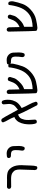

<svg xmlns="http://www.w3.org/2000/svg" viewBox="1208 -1712 623 3080"><g transform="rotate(-90 1520.0 -171.5)"><path d="M64.5 -304.2Q150.4 -305.7 190.9 -305.7Q256.8 -305.7 288.6 -283.7Q320.8 -261.7 331.1 -234.4Q341.3 -207 341.3 -170.4Q341.3 -133.8 333.5 56.6V57.1Q332.5 63.5 332.5 66.7Q332.5 69.8 332.8 73.7Q333 77.6 334.5 84Q336.9 96.2 343.8 106L361.3 114.7Q364.3 115.2 368.7 115.2Q373 115.2 379.4 113.3Q385.7 111.3 391.6 106.9Q404.8 63 404.8 13.4Q404.8 -36.1 408.7 -88.4Q411.1 -117.7 411.1 -140.6Q411.1 -163.6 409.7 -181.2Q406.7 -222.7 393.3 -259Q379.9 -295.4 352.1 -325.2Q324.7 -354.5 286.1 -363.8Q254.4 -371.6 207.5 -371.6Q195.8 -371.6 174.3 -370.6Q118.7 -368.7 57.6 -371.6L40.5 -362.8L31.7 -345.7Q31.2 -343.3 31.2 -340.8Q31.2 -325.2 40 -314.5Q50.8 -306.2 64.5 -304.2Z M676.8 -86.9Q692.4 -86.9 702.6 -95.7Q719.2 -131.3 719.2 -177.5Q719.2 -223.6 716.3 -270Q713.4 -315.4 680.9 -345.9Q648.4 -376.5 599.1 -376.5Q597.7 -376.5 596.2 -376.5Q566.9 -376 553.2 -373.3Q539.6 -370.6 534.7 -367.2L525.9 -349.6Q525.4 -347.2 525.4 -344.7Q525.4 -329.1 534.2 -318.4Q544.9 -310.1 558.6 -308.1Q564.9 -308.1 570.3 -308.1Q620.6 -308.1 635.7 -292Q651.9 -274.4 652.8 -242.2Q653.8 -211.9 650.9 -183.3Q647.9 -154.8 644 -127.4Q644 -110.4 654.3 -96.2L671.9 -87.4Q674.3 -86.9 676.8 -86.9Z M1458.5 -319.8Q1460.4 -340.8 1460.4 -357.7Q1460.4 -374.5 1459.5 -387.2Q1457.5 -418.9 1442.9 -446.8L1425.3 -455.6Q1421.9 -456.1 1417.5 -456.1Q1413.1 -456.1 1407 -454.3Q1400.9 -452.6 1395 -447.3L1386.2 -429.7Q1393.1 -369.1 1393.1 -339.4Q1393.1 -326.7 1392.1 -319.8Q1388.2 -294.4 1377 -269.5Q1365.7 -244.1 1304.2 -198.7L1300.3 -195.8Q1260.7 -264.6 1227.3 -328.6Q1193.8 -392.6 1155.3 -452.6L1137.2 -462.4Q1135.3 -462.9 1133.3 -462.9Q1117.2 -462.9 1105 -453.1L1096.7 -436Q1111.8 -392.6 1136.7 -352.1Q1162.1 -309.6 1181.6 -256.3L1183.6 -252Q1174.3 -249.5 1169.7 -247.3Q1165 -245.1 1160.2 -242.2Q1155.3 -239.3 1150.4 -235.4Q1139.2 -227.1 1127 -214.8Q1099.6 -186 1084.2 -137.9Q1068.8 -89.8 1066.9 -45.9Q1065.9 -27.8 1065.9 -7.3Q1065.9 13.2 1067.9 34.2Q1070.8 68.4 1083.5 98.1L1100.6 106.9Q1103 107.4 1105.5 107.4Q1121.1 107.4 1133.3 98.6L1142.1 81.1Q1135.7 13.2 1135.7 -27.6Q1135.7 -68.4 1140.6 -89.8Q1151.4 -138.2 1169.9 -160.2Q1186.5 -179.2 1219.2 -192.4L1223.1 -194.3Q1255.9 -112.3 1295.4 -38.3Q1335 35.6 1371.6 110.4Q1381.8 118.7 1395.5 120.6Q1409.2 118.7 1421.4 110.4L1429.7 93.3Q1414.6 35.2 1384.5 -17.1Q1354.5 -69.3 1327.6 -135.7L1330.6 -137.7Q1406.7 -182.6 1431.2 -233.9Q1455.6 -285.2 1458.5 -319.8Z M2040 -293.9Q2040 -320.3 2029.8 -341.3L2012.7 -350.1Q2009.8 -350.6 2006.8 -350.6Q2003.9 -350.6 1999.5 -349.6Q1989.7 -348.6 1981 -342.3Q1972.7 -258.8 1945.3 -178.7Q1918 -98.1 1864.5 -45.2Q1811 7.8 1745.6 23.7Q1680.2 39.6 1634.8 39.6H1630.4V-95.7Q1651.4 -103.5 1664.6 -110.1Q1677.7 -116.7 1686.5 -122.1Q1712.9 -137.2 1753.4 -179.7Q1793.9 -222.2 1805.4 -253.7Q1816.9 -285.2 1824.7 -317.9Q1825.2 -320.8 1825.2 -323.7Q1825.2 -326.7 1824.2 -331.1Q1823.2 -340.8 1816.4 -349.1L1798.8 -357.9Q1795.9 -358.4 1791.5 -358.4Q1787.1 -358.4 1780.3 -356.4Q1773.4 -354.5 1766.6 -349.6Q1751 -303.7 1735.4 -269.5Q1719.2 -234.9 1693.4 -211.2Q1667.5 -187.5 1632.8 -172.9L1626.5 -169.9L1622.6 -336.4Q1620.6 -352.5 1610.4 -366.7L1592.8 -375.5Q1590.3 -376 1587.9 -376Q1572.3 -376 1562 -367.2L1553.2 -349.6Q1561 73.7 1565.4 94.7Q1568.8 112.8 1613.3 116.7Q1669.4 112.8 1748.5 94.7Q1834.5 75.7 1909.2 5.4Q1971.2 -52.2 1996.1 -119.6Q2022.9 -193.4 2038.6 -273.4Q2040 -284.2 2040 -293.9Z M2176.8 -86.9Q2192.4 -86.9 2202.6 -95.7Q2219.2 -131.3 2219.2 -177.5Q2219.2 -223.6 2216.3 -270Q2213.4 -315.4 2180.9 -345.9Q2148.4 -376.5 2099.1 -376.5Q2097.7 -376.5 2096.2 -376.5Q2066.9 -376 2053.2 -373.3Q2039.6 -370.6 2034.7 -367.2L2025.9 -349.6Q2025.4 -347.2 2025.4 -344.7Q2025.4 -329.1 2034.2 -318.4Q2044.9 -310.1 2058.6 -308.1Q2064.9 -308.1 2070.3 -308.1Q2120.6 -308.1 2135.7 -292Q2151.9 -274.4 2152.8 -242.2Q2153.8 -211.9 2150.9 -183.3Q2147.9 -154.8 2144 -127.4Q2144 -110.4 2154.3 -96.2L2171.9 -87.4Q2174.3 -86.9 2176.8 -86.9Z M3040 -293.9Q3040 -320.3 3029.8 -341.3L3012.7 -350.1Q3009.8 -350.6 3006.8 -350.6Q3003.9 -350.6 2999.5 -349.6Q2989.7 -348.6 2981 -342.3Q2972.7 -258.8 2945.3 -178.7Q2918 -98.1 2864.5 -45.2Q2811 7.8 2745.6 23.7Q2680.2 39.6 2634.8 39.6H2630.4V-95.7Q2651.4 -103.5 2664.6 -110.1Q2677.7 -116.7 2686.5 -122.1Q2712.9 -137.2 2753.4 -179.7Q2793.9 -222.2 2805.4 -253.7Q2816.9 -285.2 2824.7 -317.9Q2825.2 -320.8 2825.2 -323.7Q2825.2 -326.7 2824.2 -331.1Q2823.2 -340.8 2816.4 -349.1L2798.8 -357.9Q2795.9 -358.4 2791.5 -358.4Q2787.1 -358.4 2780.3 -356.4Q2773.4 -354.5 2766.6 -349.6Q2751 -303.7 2735.4 -269.5Q2719.2 -234.9 2693.4 -211.2Q2667.5 -187.5 2632.8 -172.9L2626.5 -169.9L2622.6 -336.4Q2620.6 -352.5 2610.4 -366.7L2592.8 -375.5Q2590.3 -376 2587.9 -376Q2572.3 -376 2562 -367.2L2553.2 -349.6Q2561 73.7 2565.4 94.7Q2568.8 112.8 2613.3 116.7Q2669.4 112.8 2748.5 94.7Q2834.5 75.7 2909.2 5.4Q2971.2 -52.2 2996.1 -119.6Q3022.9 -193.4 3038.6 -273.4Q3040 -284.2 3040 -293.9Z"/></g></svg>

Font: Bakudai
Style: Light
Weight: 300
Version: Version 1.48